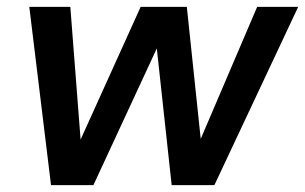

<svg xmlns="http://www.w3.org/2000/svg" viewBox="-20 -537 885 557"><path d="M128 0 65 -517H184L215 -117H207L388 -517H522L564 -118L555 -117L726 -517H845L602 0H478L433 -414H443L251 0Z"/></svg>

Font: DM Sans 11pt SemiBold
Style: Italic
Weight: 600
Italic angle: -10°
Version: Version 4.004;gftools[0.9.30]